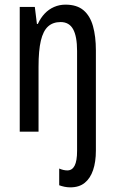

<svg xmlns="http://www.w3.org/2000/svg" viewBox="-20 -567 496 827"><path d="M283 240Q270 240 258 237.5Q246 235 235 231V159Q244 163 253 165Q262 167 270 167Q291 167 301.5 146.5Q312 126 312 83V-348Q312 -410 295 -441Q278 -472 241 -472Q208 -472 187 -453Q166 -434 156 -392Q146 -350 146 -279V0H65V-537H130L139 -464H143Q155 -490 172.5 -508.5Q190 -527 213 -537Q236 -547 262 -547Q311 -547 339.5 -523Q368 -499 380.5 -454.5Q393 -410 393 -350V82Q393 130 381 165.5Q369 201 345 220.5Q321 240 283 240Z"/></svg>

Font: Noto Sans Thai ExtraCondensed
Style: Regular
Weight: 400
Width: 2
Designer: Monotype Design Team
Foundry: Monotype Imaging Inc.
Version: Version 2.002